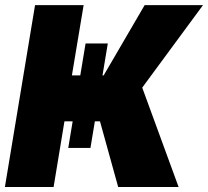

<svg xmlns="http://www.w3.org/2000/svg" viewBox="-22 -748 832 768"><path d="M320.3 -574.2H409.2L339.8 -156.2H251ZM-2.4 0 118.2 -727.5H312.5L265.6 -446.3H392.6L556.6 -727.5H790L546.9 -397.5L692.4 0H450.7L377.9 -262.7H235.8L192.4 0Z"/></svg>

Font: Inter 28pt Black
Style: Italic
Weight: 900
Italic angle: -9.3988°
Designer: Rasmus Andersson
Foundry: rsms
Version: Version 4.001;git-66647c0bb